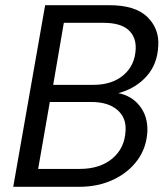

<svg xmlns="http://www.w3.org/2000/svg" viewBox="-20 -720 644 740"><path d="M31 0 154 -700H401Q501 -700 547.5 -655Q594 -610 590 -544Q587 -472 544 -425Q501 -378 436 -361Q488 -351 519 -311Q550 -271 548 -214Q545 -151 510 -103Q475 -55 416.5 -27.5Q358 0 285 0ZM185 -393H340Q412 -393 456 -430.5Q500 -468 503 -531Q505 -578 474.5 -605Q444 -632 379 -632H226ZM127 -69H288Q365 -69 413 -109Q461 -149 464 -217Q467 -267 431.5 -297Q396 -327 331 -327H172Z"/></svg>

Font: DM Sans Italic
Style: Regular
Weight: 400
Italic angle: -10°
Designer: Colophon Foundry, Jonny Pinhorn
Foundry: Colophon Foundry
Version: Version 4.004; ttfautohint (v1.8.4.7-5d5b)